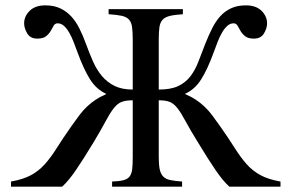

<svg xmlns="http://www.w3.org/2000/svg" viewBox="-20 -696 1087 716"><path d="M835 0Q811 -22 784 -61.5Q757 -101 717 -167Q688 -214 672 -244Q656 -274 642.5 -291.5Q629 -309 614 -315.5Q599 -322 572 -322V-111Q572 -82 575.5 -65Q579 -48 588.5 -38Q598 -28 615 -24.5Q632 -21 659 -19V0H398V-19Q425 -20 440.5 -24Q456 -28 463.5 -38Q471 -48 473 -65Q475 -82 475 -111V-322Q448 -322 432.5 -315.5Q417 -309 403.5 -291.5Q390 -274 374 -244Q358 -214 330 -167Q290 -101 263 -61.5Q236 -22 212 0H21V-19Q66 -27 95 -42.5Q124 -58 146.5 -83Q169 -108 191 -143Q213 -178 246 -225Q262 -248 276 -266.5Q290 -285 305 -299Q320 -313 336.5 -324Q353 -335 374 -344L376 -346Q339 -363 315.5 -400.5Q292 -438 269 -501Q262 -520 254.5 -539.5Q247 -559 238 -574.5Q229 -590 218.5 -599.5Q208 -609 195 -609Q185 -609 180 -600Q175 -591 169 -580.5Q163 -570 152 -561Q141 -552 119 -552Q93 -552 81.5 -571.5Q70 -591 70 -609Q70 -635 90.5 -655.5Q111 -676 149 -676Q181 -676 204.5 -665Q228 -654 245.5 -635Q263 -616 276 -590Q289 -564 300 -534Q313 -498 327 -466.5Q341 -435 360.5 -412Q380 -389 407.5 -375.5Q435 -362 475 -362V-549Q475 -577 472.5 -595Q470 -613 461 -623Q452 -633 434 -637Q416 -641 385 -643V-662H662V-643Q631 -641 613 -636.5Q595 -632 586 -622Q577 -612 574.5 -594.5Q572 -577 572 -548V-362Q618 -362 645.5 -375.5Q673 -389 690.5 -412Q708 -435 720 -466.5Q732 -498 746 -534Q758 -564 771 -590Q784 -616 801 -635Q818 -654 841.5 -665Q865 -676 897 -676Q935 -676 955.5 -655.5Q976 -635 976 -609Q976 -591 964.5 -571.5Q953 -552 927 -552Q905 -552 894 -561Q883 -570 877 -580.5Q871 -591 866 -600Q861 -609 851 -609Q838 -609 827.5 -599.5Q817 -590 808 -574.5Q799 -559 791.5 -539.5Q784 -520 777 -501Q754 -438 730.5 -400.5Q707 -363 670 -346L673 -344Q694 -335 710.5 -324Q727 -313 742 -299Q757 -285 771 -266.5Q785 -248 801 -225Q834 -178 856 -143Q878 -108 900.5 -83Q923 -58 952 -42.5Q981 -27 1026 -19V0Z"/></svg>

Font: STIXGeneralUnicodeRegular
Style: Regular
Weight: 400
Designer: MicroPress Inc., with final additions and corrections provided by Coen Hoffman, Elsevier (retired)
Version: Version 1.1.0